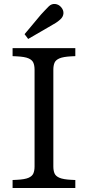

<svg xmlns="http://www.w3.org/2000/svg" viewBox="-20 -941 440 961"><path d="M43 0V-40L64 -41Q104 -43 122.5 -51Q141 -59 147 -73Q153 -87 153 -108V-592Q153 -613 147 -627Q141 -641 122.5 -649Q104 -657 64 -659L43 -660V-700H357V-660L336 -659Q297 -657 278 -649Q259 -641 253 -627Q247 -613 247 -592V-108Q247 -87 253 -73Q259 -59 278 -51Q297 -43 336 -41L357 -40V0ZM121 -746 103 -770 185 -868Q196 -880 205.5 -890Q215 -900 225 -910Q239 -923 256.5 -921Q274 -919 286 -905Q299 -890 297.5 -873Q296 -856 281 -843Q270 -833 258.5 -826Q247 -819 233 -811Z"/></svg>

Font: Hedvig Letters Serif 12pt
Style: Regular
Weight: 400
Designer: Alexander Örn & Tor Weibull
Foundry: Kanon Foundry
Version: Version 1.000; ttfautohint (v1.8.4.7-5d5b)